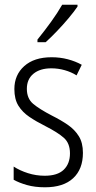

<svg xmlns="http://www.w3.org/2000/svg" viewBox="-20 -785 408 815"><path d="M332 -136Q332 -67 290.5 -28.5Q249 10 171 10Q128 10 94.5 0.5Q61 -9 38 -22V-78Q64 -61 98.5 -50Q133 -39 170 -39Q224 -39 250.5 -64.5Q277 -90 277 -134Q277 -177 251 -200Q225 -223 172 -250Q134 -269 104.5 -289Q75 -309 58 -336.5Q41 -364 41 -407Q41 -467 83 -504.5Q125 -542 199 -542Q235 -542 267.5 -533.5Q300 -525 327 -510L305 -465Q283 -479 255 -487Q227 -495 198 -495Q150 -495 122 -472Q94 -449 94 -408Q94 -367 120.5 -344.5Q147 -322 201 -294Q239 -275 268 -255Q297 -235 314.5 -207Q332 -179 332 -136ZM309 -757Q294 -735 270.5 -707Q247 -679 221 -652Q195 -625 174 -606H139V-617Q169 -654 196.5 -692Q224 -730 244 -765H309Z"/></svg>

Font: Noto Sans Devanagari UI Condensed Light
Style: Regular
Weight: 300
Width: 3
Designer: Jelle Bosma - Monotype Design Team
Foundry: Monotype Imaging Inc.
Version: Version 2.004; ttfautohint (v1.8.4.7-5d5b)